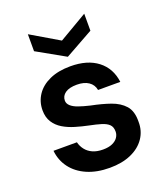

<svg xmlns="http://www.w3.org/2000/svg" viewBox="-136 -821 795 925"><g transform="rotate(-20 261.0 -358.0)"><path d="M268 12Q202 12 152.5 -9.5Q103 -31 74 -69.5Q45 -108 40 -158H160Q165 -137 178.5 -119.5Q192 -102 214 -92Q236 -82 267 -82Q296 -82 315 -90.5Q334 -99 343.5 -113Q353 -127 353 -143Q353 -167 340 -179.5Q327 -192 302.5 -199.5Q278 -207 243 -214Q209 -221 175.5 -231Q142 -241 115.5 -257Q89 -273 73 -298Q57 -323 57 -359Q57 -403 80.5 -438Q104 -473 148.5 -493Q193 -513 255 -513Q342 -513 394.5 -472.5Q447 -432 456 -360H342Q337 -388 314 -403.5Q291 -419 254 -419Q215 -419 194.5 -404.5Q174 -390 174 -366Q174 -351 187 -339Q200 -327 224 -318.5Q248 -310 282 -302Q337 -291 380 -276Q423 -261 448.5 -232.5Q474 -204 473 -150Q474 -103 449 -66Q424 -29 377.5 -8.5Q331 12 268 12ZM260 -560 116 -641V-728L260 -643L405 -728V-641Z"/></g></svg>

Font: DM Sans 17pt SemiBold
Style: Regular
Weight: 600
Version: Version 4.004;gftools[0.9.30]